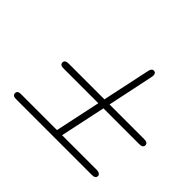

<svg xmlns="http://www.w3.org/2000/svg" viewBox="-148 -876 1087 1087"><g transform="rotate(45 395.5 -333.0)"><path d="M86.9 -40H376L434.1 -313H154.8Q127 -313 127 -333Q127 -353 157.2 -353H442.9L502 -630.9L503.9 -638.2Q504.9 -646 505.9 -648.4Q506.8 -650.9 510 -656.5Q513.2 -662.1 517.1 -664.1Q521 -666 525.9 -666Q543.9 -666 543.9 -644Q543.9 -641.1 543.5 -637.9Q543 -634.8 542 -631.3Q541 -627.9 541 -625L483.9 -353H761.2Q791 -353 791 -333Q791 -313 762.2 -313H475.1L417 -40H693.8Q717.8 -40 724.1 -24.9V-19Q724.1 0 695.8 0H87.9Q60.1 0 60.1 -20Q60.1 -40 86.9 -40Z"/></g></svg>

Font: CMU Sans Serif
Style: Oblique
Weight: 500
Italic angle: -12°
Version: Version 0.7.0